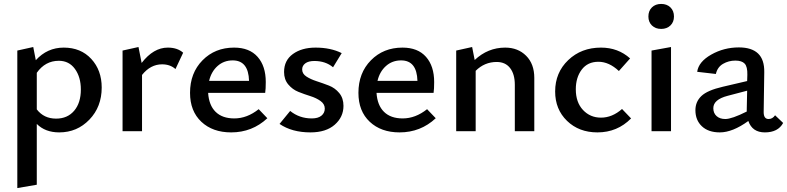

<svg xmlns="http://www.w3.org/2000/svg" viewBox="-20 -667 4001 976"><path d="M304 -425Q391 -425 444 -367.5Q497 -310 497 -222Q497 -124 434.5 -59Q372 6 281 6Q210 6 167 -37V272L68 289V-410L149 -428L162 -361Q220 -425 304 -425ZM265 -64Q323 -64 357 -104Q391 -144 391 -212Q391 -275 361 -316.5Q331 -358 279 -358Q210 -358 167 -297V-111Q203 -64 265 -64Z M833 -425Q882 -425 911 -399L872 -316Q845 -340 804 -340Q745 -340 702 -286V0H603V-410L684 -428L700 -347Q760 -425 833 -425Z M1295 -112 1339 -66Q1262 6 1155 6Q1061 6 1003.5 -48Q946 -102 946 -195Q946 -296 1009.5 -360.5Q1073 -425 1170 -425Q1248 -425 1289.5 -378Q1331 -331 1331 -250Q1331 -214 1328 -195H1038Q1042 -132 1076 -98.5Q1110 -65 1171 -65Q1236 -65 1295 -112ZM1163 -360Q1118 -360 1086 -331.5Q1054 -303 1043 -256H1246Q1243 -360 1163 -360Z M1558 6Q1464 6 1401 -37L1455 -103Q1502 -65 1565 -65Q1597 -65 1614 -79Q1631 -93 1631 -115Q1631 -138 1609.5 -153.5Q1588 -169 1557.5 -178.5Q1527 -188 1497 -200Q1467 -212 1445.5 -237.5Q1424 -263 1424 -301Q1424 -360 1469 -392.5Q1514 -425 1584 -425Q1661 -425 1717 -397L1673 -325Q1635 -357 1578 -357Q1548 -357 1532 -345Q1516 -333 1516 -314Q1516 -292 1537.5 -278Q1559 -264 1590 -254Q1621 -244 1652 -232Q1683 -220 1704.5 -194Q1726 -168 1726 -129Q1726 -72 1681.5 -33Q1637 6 1558 6Z M2151 -112 2195 -66Q2118 6 2011 6Q1917 6 1859.5 -48Q1802 -102 1802 -195Q1802 -296 1865.5 -360.5Q1929 -425 2026 -425Q2104 -425 2145.5 -378Q2187 -331 2187 -250Q2187 -214 2184 -195H1894Q1898 -132 1932 -98.5Q1966 -65 2027 -65Q2092 -65 2151 -112ZM2019 -360Q1974 -360 1942 -331.5Q1910 -303 1899 -256H2102Q2099 -360 2019 -360Z M2548 -425Q2613 -425 2654.5 -383.5Q2696 -342 2696 -271V0H2597V-236Q2597 -290 2573 -321Q2549 -352 2505 -352Q2443 -352 2398 -307V0H2299V-410L2380 -428L2393 -362Q2460 -425 2548 -425Z M3017 6Q2923 6 2862.5 -52.5Q2802 -111 2802 -202Q2802 -298 2868.5 -361.5Q2935 -425 3035 -425Q3122 -425 3183 -370L3126 -306Q3076 -353 3022 -353Q2967 -353 2937 -313Q2907 -273 2907 -213Q2907 -147 2943.5 -108Q2980 -69 3035 -69Q3092 -69 3142 -113L3188 -65Q3118 6 3017 6Z M3276 -583Q3276 -612 3294 -629.5Q3312 -647 3341 -647Q3370 -647 3388 -629.5Q3406 -612 3406 -583Q3406 -555 3388 -537.5Q3370 -520 3341 -520Q3312 -520 3294 -537.5Q3276 -555 3276 -583ZM3292 0V-410L3391 -428V0Z M3920 -81 3961 -42Q3935 6 3868 6Q3804 6 3784 -52Q3704 6 3639 6Q3581 6 3548 -25Q3515 -56 3515 -107Q3515 -150 3545.5 -179Q3576 -208 3654 -226L3778 -255L3779 -287Q3780 -328 3765.5 -343.5Q3751 -359 3718 -359Q3684 -359 3655.5 -342.5Q3627 -326 3619 -291L3524 -302Q3531 -353 3595.5 -389.5Q3660 -426 3736 -426Q3801 -426 3833.5 -395Q3866 -364 3865 -300L3862 -97Q3862 -62 3887 -62Q3907 -62 3920 -81ZM3667 -62Q3700 -62 3776 -100V-111L3778 -206L3679 -180Q3606 -161 3606 -117Q3606 -92 3622.5 -77Q3639 -62 3667 -62Z"/></svg>

Font: EauTestText Semibold
Style: Regular
Weight: 600
Designer: Christian Thalmann (Catharsis Fonts)
Version: Version 0.001;PS 000.001;hotconv 1.0.88;makeotf.lib2.5.64775